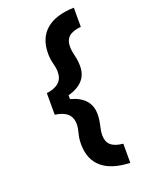

<svg xmlns="http://www.w3.org/2000/svg" viewBox="-204 -1049 1008 1337"><g transform="rotate(-20 300.0 -380.0)"><path d="M520 -813Q458 -807 430 -782Q402 -757 402 -708Q402 -678 412 -638.5Q422 -599 422 -558Q422 -495 385.5 -454.5Q349 -414 277 -394V-380H140V-460Q201 -468 231.5 -496Q262 -524 262 -573Q262 -602 252 -638.5Q242 -675 242 -715Q242 -829 312.5 -890Q383 -951 520 -955ZM520 53V195Q383 190 312.5 129.5Q242 69 242 -45Q242 -86 252 -122Q262 -158 262 -187Q262 -236 231.5 -264Q201 -292 140 -300V-380H277V-366Q349 -347 385.5 -306Q422 -265 422 -202Q422 -162 412 -122Q402 -82 402 -52Q402 -4 430 21.5Q458 47 520 53Z"/></g></svg>

Font: Martian Mono Condensed
Style: Bold
Weight: 700
Width: 3
Designer: Roman Shamin
Foundry: Evil Martians
Version: Version 1.000